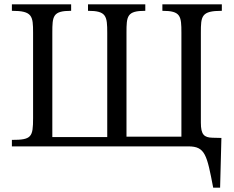

<svg xmlns="http://www.w3.org/2000/svg" viewBox="-20 -677 1084 888"><path d="M998 191 1004 -39 963 -40C924 -41 909 -54 909 -110V-525C909 -603 911 -627 1006 -627V-657H731V-627C816 -627 819 -603 819 -525V-45H565V-525C565 -603 567 -627 652 -627V-657H387V-627C472 -627 476 -603 476 -525V-43H222V-525C222 -603 224 -627 309 -627V-657H35V-627C130 -627 133 -603 133 -525V-131C133 -43 126 -30 35 -30V0H851C929 0 937 39 966 191Z"/></svg>

Font: STIX Two Text
Style: Regular
Weight: 400
Designer: Ross Mills, John Hudson & Paul Hanslow, Tiro Typeworks Ltd; with prior portions MicroPress Inc., and Coen Hoffman.
Foundry: Tiro Typeworks Ltd
Version: Version 2.13 b171